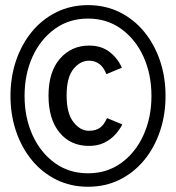

<svg xmlns="http://www.w3.org/2000/svg" viewBox="-20 -700 672 733"><path d="M316 13Q249.8 13 195.3 -14Q140.8 -41 101.7 -88.5Q62.6 -136 41.3 -198.9Q20 -261.7 20 -333.7Q20 -405.7 41.3 -468.6Q62.6 -531.4 101.7 -578.9Q140.8 -626.4 195.3 -653.4Q249.8 -680.4 316 -680.4Q382.4 -680.4 436.8 -653.4Q491.2 -626.4 530.3 -578.9Q569.4 -531.4 590.7 -468.6Q612 -405.7 612 -333.7Q612 -261.7 590.7 -198.9Q569.4 -136 530.3 -88.5Q491.2 -41 436.8 -14Q382.4 13 316 13ZM319.3 -143Q249.1 -143 207.1 -194.2Q165.2 -245.4 165.2 -335Q165.2 -425.6 208.8 -475.8Q252.5 -526 320 -526Q366.9 -526 398.3 -501.7Q429.7 -477.4 445.2 -441.5L386.2 -417Q374.9 -445 358 -456.7Q341.2 -468.3 319.8 -468.3Q286.1 -468.3 260.2 -436.3Q234.3 -404.2 234.3 -335Q234.3 -267.4 260.3 -234Q286.4 -200.7 319.1 -200.7Q345.6 -200.7 361.5 -212.2Q377.3 -223.7 388.6 -249.2L447.1 -225Q436.1 -203.5 418.6 -184.8Q401.1 -166.2 376.8 -154.6Q352.6 -143 319.3 -143ZM316 -38.4Q388.2 -38.4 442.7 -77.8Q497.2 -117.1 527.7 -184.1Q558.2 -251.2 558.2 -333.7Q558.2 -417 527.7 -483.7Q497.2 -550.3 442.7 -589.7Q388.2 -629.1 316 -629.1Q243.8 -629.1 189.3 -589.7Q134.8 -550.3 104.3 -483.7Q73.8 -417 73.8 -333.7Q73.8 -251.2 104.3 -184.1Q134.8 -117.1 189.3 -77.8Q243.8 -38.4 316 -38.4Z"/></svg>

Font: Atkinson Hyperlegible Mono ExtraLight
Style: Regular
Weight: 200
Monospace: yes
Designer: Elliott Scott, Megan Eiswerth, Linus Boman, Theodore Petrosky, Letters from Sweden
Foundry: Applied Design Works, Letters from Sweden
Version: Version 2.001